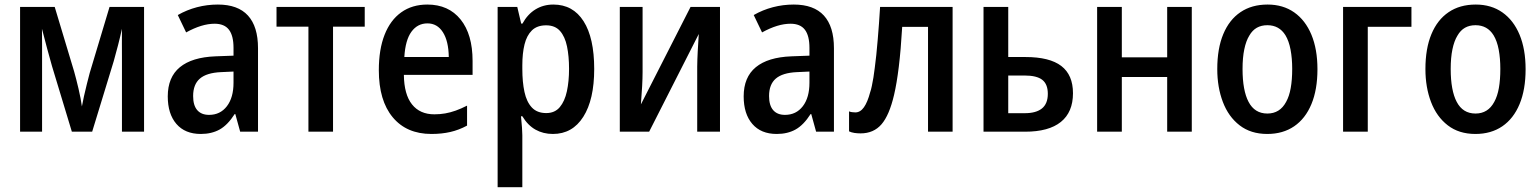

<svg xmlns="http://www.w3.org/2000/svg" viewBox="-20 -570 6667 831"><path d="M66.9 0V-540H216.8L300.8 -260.7Q304.7 -246.6 309.8 -227.1Q314.9 -207.5 319.8 -186.3Q324.7 -165 328.6 -145Q332.5 -125 334.5 -109.4Q337.9 -127.9 343.5 -153.8Q349.1 -179.7 356 -206.5Q362.8 -233.4 368.2 -253.9L454.1 -540H603.5V0H507.8V-325.7Q507.8 -352.5 507.6 -382.3Q507.3 -412.1 507.8 -445.3Q500 -409.7 491 -374.8Q481.9 -339.8 472.2 -305.2Q450.7 -235.4 427.5 -158.9Q404.3 -82.5 378.9 0H291Q269.5 -71.3 248 -142.1Q226.6 -212.9 205.1 -283.7Q194.8 -319.8 184.1 -359.6Q173.3 -399.4 161.6 -445.3Q162.1 -410.2 162.1 -379.4Q162.1 -348.6 162.1 -322.8V0Z M1096.7 0H1019.5L998.5 -76.2H995.6Q965.3 -28.8 930.7 -9.5Q896 9.8 849.1 9.8Q780.8 9.8 743.4 -33.7Q706.1 -77.1 706.1 -152.8Q706.1 -235.8 758.5 -279.1Q811 -322.3 912.6 -326.2L990.7 -329.1V-362.8Q990.7 -415.5 970.9 -441.4Q951.2 -467.3 908.7 -467.3Q853.5 -467.3 785.6 -429.7L749.5 -504.9Q788.6 -527.3 832.5 -538.8Q876.5 -550.3 922.9 -550.3Q1009.8 -550.3 1053.2 -502.7Q1096.7 -455.1 1096.7 -361.3ZM884.8 -72.8Q933.1 -72.8 961.9 -110.1Q990.7 -147.5 990.7 -211.9V-260.3L936 -257.8Q874 -254.9 845 -229.7Q815.9 -204.6 815.9 -154.3Q815.9 -113.8 833.7 -93.3Q851.6 -72.8 884.8 -72.8Z M1314.9 0V-454.6H1176.8V-540H1558.6V-454.6H1421.4V0Z M1847.2 9.8Q1739.7 9.8 1679.7 -62.5Q1619.6 -134.8 1619.6 -266.1Q1619.6 -356 1644.5 -419.4Q1669.4 -482.9 1716.6 -516.6Q1763.7 -550.3 1829.6 -550.3Q1921.4 -550.3 1973.4 -485.8Q2025.4 -421.4 2025.4 -306.2V-246.1H1728Q1729 -161.1 1763.2 -118.2Q1797.4 -75.2 1859.9 -75.2Q1884.3 -75.2 1906.7 -79.1Q1929.2 -83 1952.4 -91.3Q1975.6 -99.6 2001.5 -112.8V-26.4Q1966.3 -7.3 1929.2 1.2Q1892.1 9.8 1847.2 9.8ZM1730 -323.2H1922.4Q1921.4 -392.1 1897 -430.4Q1872.6 -468.8 1830.1 -468.8Q1787.1 -468.8 1760.7 -432.6Q1734.4 -396.5 1730 -323.2Z M2133.8 240.2V-540H2218.8L2235.8 -467.8H2241.2Q2263.7 -508.8 2297.9 -529.5Q2332 -550.3 2375 -550.3Q2460 -550.3 2505.9 -478Q2551.8 -405.8 2551.8 -271.5Q2551.8 -138.7 2504.6 -64.5Q2457.5 9.8 2373 9.8Q2331.1 9.8 2297.9 -8.8Q2264.6 -27.3 2240.7 -66.9H2234.9Q2237.8 -37.1 2239.3 -17.1Q2240.7 2.9 2240.7 15.1V240.2ZM2344.2 -80.6Q2381.3 -80.6 2402.8 -106.2Q2424.3 -131.8 2433.6 -175Q2442.9 -218.3 2442.9 -272Q2442.9 -326.7 2434.1 -369.1Q2425.3 -411.6 2403.8 -436Q2382.3 -460.4 2343.8 -460.4Q2304.7 -460.4 2282.2 -438.5Q2259.8 -416.5 2250.2 -377.7Q2240.7 -338.9 2240.7 -287.6V-272Q2240.7 -214.8 2250 -171.9Q2259.3 -128.9 2282 -104.7Q2304.7 -80.6 2344.2 -80.6Z M2662.6 0V-540H2761.2V-258.8Q2761.2 -231.4 2759.3 -197.3Q2757.3 -163.1 2753.9 -118.2L2968.8 -540H3096.2V0H2997.6V-281.2Q2998 -313 2999.8 -346.7Q3001.5 -380.4 3004.4 -422.9L2789.6 0Z M3589.4 0H3512.2L3491.2 -76.2H3488.3Q3458 -28.8 3423.3 -9.5Q3388.7 9.8 3341.8 9.8Q3273.4 9.8 3236.1 -33.7Q3198.7 -77.1 3198.7 -152.8Q3198.7 -235.8 3251.2 -279.1Q3303.7 -322.3 3405.3 -326.2L3483.4 -329.1V-362.8Q3483.4 -415.5 3463.6 -441.4Q3443.8 -467.3 3401.4 -467.3Q3346.2 -467.3 3278.3 -429.7L3242.2 -504.9Q3281.2 -527.3 3325.2 -538.8Q3369.1 -550.3 3415.5 -550.3Q3502.4 -550.3 3545.9 -502.7Q3589.4 -455.1 3589.4 -361.3ZM3377.4 -72.8Q3425.8 -72.8 3454.6 -110.1Q3483.4 -147.5 3483.4 -211.9V-260.3L3428.7 -257.8Q3366.7 -254.9 3337.6 -229.7Q3308.6 -204.6 3308.6 -154.3Q3308.6 -113.8 3326.4 -93.3Q3344.2 -72.8 3377.4 -72.8Z M3704.6 7.3Q3691.4 7.3 3678.2 5.4Q3665 3.4 3654.8 -1.5V-87.9Q3660.6 -85.4 3668 -84.5Q3675.3 -83.5 3682.1 -83.5Q3703.6 -83.5 3719.2 -105.7Q3734.9 -127.9 3746.1 -170.4Q3750 -181.2 3753.4 -197.8Q3756.8 -214.4 3760.3 -234.6Q3763.7 -254.9 3766.1 -276.4Q3769.5 -301.3 3772.7 -332Q3775.9 -362.8 3778.8 -397.7Q3781.7 -432.6 3784.4 -468.8Q3787.1 -504.9 3789.1 -540H4103V0H3996.6V-453.6H3884.8Q3878.9 -353 3870.1 -281Q3861.3 -209 3849.6 -159.2Q3829.1 -71.3 3795.2 -32Q3761.2 7.3 3704.6 7.3Z M4236.8 0V-540H4343.8V-323.2H4418Q4522.9 -323.2 4573.5 -284.4Q4624 -245.6 4624 -166.5Q4624 -84.5 4571.5 -42.2Q4519 0 4417 0ZM4343.8 -80.1H4415.5Q4464.4 -80.1 4489.7 -100.6Q4515.1 -121.1 4515.1 -164.1Q4515.1 -205.6 4491.2 -224.4Q4467.3 -243.2 4414.1 -243.2H4343.8Z M4728.5 0V-540H4835.4V-321.8H5031.7V-540H5138.2V0H5031.7V-236.8H4835.4V0Z M5464.8 9.8Q5393.6 9.8 5345.2 -27.6Q5296.9 -64.9 5272.7 -128.7Q5248.5 -192.4 5248.5 -271Q5248.5 -359.9 5274.4 -422.1Q5300.3 -484.4 5348.9 -517.3Q5397.5 -550.3 5466.3 -550.3Q5533.2 -550.3 5581.5 -516.4Q5629.9 -482.4 5656 -419.7Q5682.1 -356.9 5682.1 -270.5Q5682.1 -182.1 5656 -119.4Q5629.9 -56.6 5581.3 -23.4Q5532.7 9.8 5464.8 9.8ZM5465.3 -78.6Q5519.5 -78.6 5546.4 -128.9Q5560.1 -153.3 5566.4 -189Q5572.8 -224.6 5572.8 -272Q5572.8 -317.4 5565.7 -355Q5558.6 -392.6 5543.5 -417.5Q5516.6 -460.9 5465.3 -460.9Q5439.5 -460.9 5419.9 -450Q5400.4 -439 5387.2 -416Q5373 -393.1 5365.5 -356.9Q5357.9 -320.8 5357.9 -271.5Q5357.9 -224.6 5364.5 -189Q5371.1 -153.3 5383.8 -129.4Q5410.2 -78.6 5465.3 -78.6Z M5793 0V-540H6088.9V-454.1H5899.9V0Z M6365.7 9.8Q6294.4 9.8 6246.1 -27.6Q6197.8 -64.9 6173.6 -128.7Q6149.4 -192.4 6149.4 -271Q6149.4 -359.9 6175.3 -422.1Q6201.2 -484.4 6249.8 -517.3Q6298.3 -550.3 6367.2 -550.3Q6434.1 -550.3 6482.4 -516.4Q6530.8 -482.4 6556.9 -419.7Q6583 -356.9 6583 -270.5Q6583 -182.1 6556.9 -119.4Q6530.8 -56.6 6482.2 -23.4Q6433.6 9.8 6365.7 9.8ZM6366.2 -78.6Q6420.4 -78.6 6447.3 -128.9Q6460.9 -153.3 6467.3 -189Q6473.6 -224.6 6473.6 -272Q6473.6 -317.4 6466.6 -355Q6459.5 -392.6 6444.3 -417.5Q6417.5 -460.9 6366.2 -460.9Q6340.3 -460.9 6320.8 -450Q6301.3 -439 6288.1 -416Q6273.9 -393.1 6266.4 -356.9Q6258.8 -320.8 6258.8 -271.5Q6258.8 -224.6 6265.4 -189Q6272 -153.3 6284.7 -129.4Q6311 -78.6 6366.2 -78.6Z"/></svg>

Font: Open Sans
Style: Regular
Weight: 600
Width: 3
Foundry: Ascender Corporation
Version: Version 1.000